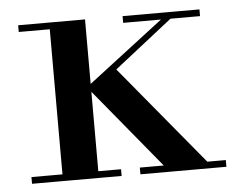

<svg xmlns="http://www.w3.org/2000/svg" viewBox="-41 -508 696 555"><g transform="rotate(-5 307.5 -230.0)"><path d="M430.5 0 213 -264 468.5 -460H495.5L302 -308L557 0ZM30.5 0V-19.5H290.5V0ZM120.5 0V-440.5H30.5V-460H224.5V0ZM345 0V-19.5H594.5V0ZM333.5 -440.5V-460H556.5V-440.5Z"/></g></svg>

Font: Bodoni Moda 11pt Medium
Style: Regular
Weight: 500
Designer: Owen Earl
Foundry: indestructible type
Version: Version 2.004